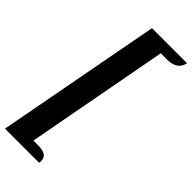

<svg xmlns="http://www.w3.org/2000/svg" viewBox="-352 -848 1097 1097"><g transform="rotate(45 196.5 -300.0)"><path d="M-39 200 149 -800H432Q420 -734 336 -734H286L124 133H154Q199 133 218.5 145Q238 157 238 185Q238 196 237 200Z"/></g></svg>

Font: Sansita One
Style: Regular
Weight: 400
Designer: Pablo Cosgaya
Foundry: Omnibus-Type
Version: Version 1.001